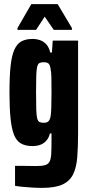

<svg xmlns="http://www.w3.org/2000/svg" viewBox="-20 -707 434 932"><path d="M185 205Q160 205 136 203.5Q112 202 91 200Q70 198 53 195V98Q68 98 84 98Q100 98 117.5 98.5Q135 99 154 99Q182 99 197.5 95Q213 91 220 78.5Q227 66 228.5 42.5Q230 19 230 -21V-59H222Q218 -40 206.5 -26Q195 -12 178 -5Q161 2 137 2Q103 2 81 -11Q59 -24 47.5 -54Q36 -84 31 -134Q26 -184 26 -258Q26 -337 31.5 -387.5Q37 -438 50 -466.5Q63 -495 84.5 -506.5Q106 -518 138 -518Q157 -518 174.5 -512Q192 -506 205 -491.5Q218 -477 224 -452H232L236 -510H359V-60Q359 7 355 56.5Q351 106 335 139Q319 172 283.5 188.5Q248 205 185 205ZM192 -111Q207 -111 214.5 -117.5Q222 -124 226 -144Q228 -158 229 -185.5Q230 -213 230 -256Q230 -301 229.5 -329Q229 -357 226 -370Q223 -392 215.5 -398.5Q208 -405 192 -405Q179 -405 171.5 -401Q164 -397 160.5 -383Q157 -369 156 -339.5Q155 -310 155 -258Q155 -206 156 -176Q157 -146 160.5 -132.5Q164 -119 171.5 -115Q179 -111 192 -111ZM65 -562V-571L132 -687H260L329 -571V-562H241L197 -626L155 -562Z"/></svg>

Font: Saira ExtraCondensed ExtraBold
Style: Regular
Weight: 800
Width: 2
Designer: Hector Gatti with collaboration of the Omnibus-Type team
Foundry: Omnibus-Type
Version: Version 1.101